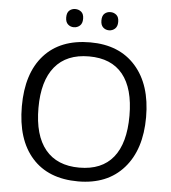

<svg xmlns="http://www.w3.org/2000/svg" viewBox="-60 -947 898 1011"><g transform="rotate(5 389.5 -441.5)"><path d="M717.8 -357.9Q717.8 -186.5 631.1 -88.4Q544.4 9.8 390.1 9.8Q232.4 9.8 146.7 -86.7Q61 -183.1 61 -358.9Q61 -533.2 147 -629.2Q232.9 -725.1 391.1 -725.1Q544.9 -725.1 631.3 -627.4Q717.8 -529.8 717.8 -357.9ZM148.9 -357.9Q148.9 -212.9 210.7 -137.9Q272.5 -63 390.1 -63Q508.8 -63 569.3 -137.7Q629.9 -212.4 629.9 -357.9Q629.9 -502 569.6 -576.4Q509.3 -650.9 391.1 -650.9Q272.5 -650.9 210.7 -575.9Q148.9 -501 148.9 -357.9ZM252.9 -845.2Q252.9 -870.6 265.9 -881.8Q278.8 -893.1 296.9 -893.1Q315.4 -893.1 328.9 -881.8Q342.3 -870.6 342.3 -845.2Q342.3 -820.8 328.9 -808.8Q315.4 -796.9 296.9 -796.9Q278.8 -796.9 265.9 -808.8Q252.9 -820.8 252.9 -845.2ZM439 -845.2Q439 -870.6 451.9 -881.8Q464.8 -893.1 482.9 -893.1Q501 -893.1 514.4 -881.8Q527.8 -870.6 527.8 -845.2Q527.8 -820.8 514.4 -808.8Q501 -796.9 482.9 -796.9Q464.8 -796.9 451.9 -808.8Q439 -820.8 439 -845.2Z"/></g></svg>

Font: HunimalSansv1.5
Style: Regular
Weight: 400
Foundry: Ascender Corporation
Version: Version 1.10